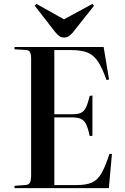

<svg xmlns="http://www.w3.org/2000/svg" viewBox="-20 -973 645 993"><path d="M55 0V-12L110 -16Q128 -17 134.5 -28Q141 -39 141 -67V-669Q141 -694 134.5 -704.5Q128 -715 107 -715L55 -718V-730H516L544 -562L531 -559Q509 -621 487 -654.5Q465 -688 433 -701Q401 -714 349 -714H261V-382H350Q381 -382 397.5 -389Q414 -396 424 -416Q434 -436 444 -477L458 -479V-271L444 -269Q436 -308 426 -329Q416 -350 398.5 -358Q381 -366 350 -366H261V-16H378Q426 -16 455.5 -29Q485 -42 505 -77Q525 -112 546 -177H559L543 0ZM311 -779Q298 -779 288 -785.5Q278 -792 264 -809L160 -943L168 -953L311 -873L458 -953L466 -943L355 -803Q346 -793 336 -786Q326 -779 311 -779Z"/></svg>

Font: Literata 72pt Medium
Style: Regular
Weight: 500
Designer: Latin by Veronika Burian and Jose Scaglione. Greek by Irene Vlachou. Cyrillic by Vera Evstafieva.
Foundry: TypeTogether
Version: Version 3.002